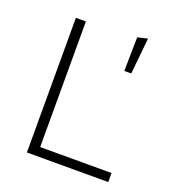

<svg xmlns="http://www.w3.org/2000/svg" viewBox="-132 -831 863 938"><g transform="rotate(20 300.0 -362.5)"><path d="M112 0V-700H164V-47H535V0ZM423 -537 426 -713 478 -725 459 -537Z"/></g></svg>

Font: Red Hat Mono VF Light
Style: Regular
Weight: 300
Monospace: yes
Designer: Pentagram, MCKL
Foundry: Pentagram, MCKL
Version: Version 1.023